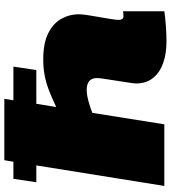

<svg xmlns="http://www.w3.org/2000/svg" viewBox="29 -809 790 888"><g transform="rotate(-90 424.0 -365.0)"><path d="M25 -592 41 -698H120L127 -740H411L404 -698H560L544 -592H388L373 -500Q419 -522 454 -535Q489 -548 522 -554Q555 -560 593 -560Q668 -560 714 -537Q760 -514 781 -476.5Q802 -439 802 -396Q802 -380 798 -354.5Q794 -329 789 -300.5Q784 -272 780 -247.5Q776 -223 776 -209Q776 -201 780 -195Q784 -189 794 -189Q804 -189 816 -191V0Q790 4 750.5 7Q711 10 675 10Q621 10 577.5 -5Q534 -20 508 -51.5Q482 -83 482 -130Q482 -140 486 -165Q490 -190 494.5 -220Q499 -250 503 -275.5Q507 -301 507 -311Q507 -359 452 -359Q431 -359 402.5 -351.5Q374 -344 346 -333L293 0H8L103 -592Z"/></g></svg>

Font: Georama ExtraExtended Black
Style: Italic
Weight: 900
Width: 8
Italic angle: -9°
Designer: Jean-Baptiste Levee
Foundry: Production Type
Version: Version 1.000